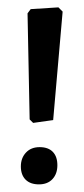

<svg xmlns="http://www.w3.org/2000/svg" viewBox="-20 -486 224 511"><path d="M121.5 -166.4 68.2 -158.9 58.9 -168.2 53.3 -450.5 61.7 -461.7 135.5 -466.4 146.7 -455.1ZM35.5 -43Q35.5 -65.4 49.1 -79.9Q62.6 -94.4 85.5 -94.4Q108.4 -94.4 120.6 -81.8Q132.7 -69.2 132.7 -46.3Q132.7 -23.4 119.6 -9.3Q106.5 4.7 83.6 4.7Q60.7 4.7 48.1 -7.9Q35.5 -20.6 35.5 -43Z"/></svg>

Font: Gurajada
Style: Regular
Weight: 400
Designer: Purushoth Kumar Guthula
Foundry: SiliconAndhra, USA.
Version: Version 1.0.3; ttfautohint (v1.2.42-39fb)